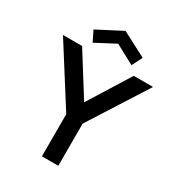

<svg xmlns="http://www.w3.org/2000/svg" viewBox="-215 -1051 1078 1179"><g transform="rotate(30 324.0 -462.0)"><path d="M265.6 -298.8Q201.2 -401.4 4.9 -710Q39.1 -710 140.6 -710Q186.5 -636.7 324.2 -417Q370.1 -490.2 506.8 -710Q541 -710 643.6 -710Q578.1 -607.4 381.8 -298.8Q381.8 -224.6 381.8 0Q352.5 0 265.6 0Q265.6 -75.2 265.6 -298.8ZM150.4 -833Q193.4 -855.5 325.2 -923.8Q368.2 -901.4 499 -833Q490.2 -814.5 461.9 -759.8Q427.7 -778.3 325.2 -833Q290 -814.5 186.5 -759.8Q177.7 -778.3 150.4 -833Z"/></g></svg>

Font: SSportsD
Style: Medium
Weight: 400
Designer: Swiss Typefaces
Version: Version 1.000